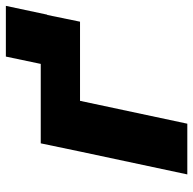

<svg xmlns="http://www.w3.org/2000/svg" viewBox="-22 -637 659 655"><g transform="rotate(-90 307.5 -309.5)"><path d="M40 0H213L291 -366H561L584 -478H585L615 -619H442L417 -500H146L118 -366Z"/></g></svg>

Font: LT Wave Black
Style: Italic
Weight: 900
Designer: Daniel Lyons
Version: Version 2.5 (Glyphs App)